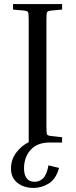

<svg xmlns="http://www.w3.org/2000/svg" viewBox="-20 -700 374 943"><path d="M44 -653V-680H285V-653L230 -648Q214 -646 211 -640Q208 -634 208 -599V-81Q208 -46 211 -40Q214 -34 230 -32L285 -26V0H223Q163 0 130.5 36Q98 72 98 127Q98 158 111 175.5Q124 193 150 193Q174 193 192 175.5Q210 158 218 112L270 125Q255 179 220 201Q185 223 145 223Q97 223 65.5 198Q34 173 34 128Q34 84 59 50.5Q84 17 121 -2V-599Q121 -634 118 -640Q115 -646 99 -648Z"/></svg>

Font: Inria Serif
Style: Regular
Weight: 400
Designer: Black Foundry Team
Foundry: Black Foundry
Version: Version 1.000; ttfautohint (v1.8.3)